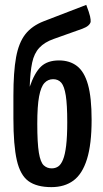

<svg xmlns="http://www.w3.org/2000/svg" viewBox="-20 -758 421 788"><path d="M191 10Q131 10 97 -14.5Q63 -39 49 -100.5Q35 -162 35 -272V-365Q35 -463 46 -523Q57 -583 84 -617.5Q111 -652 160 -671L334 -738Q346 -707 349.5 -691.5Q353 -676 352 -668Q350 -660 342 -653Q334 -646 318 -640L200 -598Q163 -585 141.5 -562Q120 -539 112 -501Q104 -463 102 -402Q122 -460 148.5 -485Q175 -510 222 -510Q266 -510 296 -487Q326 -464 341 -411Q356 -358 356 -266Q356 -166 337 -105Q318 -44 281.5 -17Q245 10 191 10ZM192 -67Q207 -67 218.5 -74.5Q230 -82 238.5 -102.5Q247 -123 251.5 -160.5Q256 -198 256 -257Q256 -328 250 -366Q244 -404 231.5 -418.5Q219 -433 198 -433Q177 -433 162.5 -417.5Q148 -402 140.5 -362.5Q133 -323 133 -250Q133 -171 139.5 -131.5Q146 -92 159.5 -79.5Q173 -67 192 -67Z"/></svg>

Font: Yanone Kaffeesatz Medium
Style: Regular
Weight: 500
Designer: Yanone (Cyrillic: Daniel Pouzeot, Huerta Tipografica, and Cyreal)
Foundry: Yanone
Version: Version 2.003